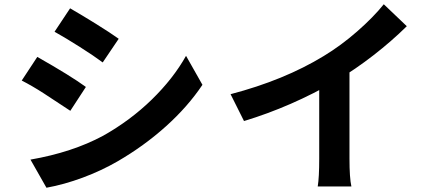

<svg xmlns="http://www.w3.org/2000/svg" viewBox="-20 -831 2040 901"><path d="M537 -649 462 -538Q422 -568 355 -610.5Q288 -653 236 -682L309 -792Q366 -759 432 -718Q498 -677 537 -649ZM464 -194Q592 -266 692.5 -364Q793 -462 853 -569L930 -433Q861 -330 758.5 -238Q656 -146 532 -74Q456 -30 368.5 2.5Q281 35 198 50L123 -82Q319 -116 464 -194ZM383 -423 310 -311Q238 -359 184.5 -393.5Q131 -428 82 -453L155 -564Q312 -475 383 -423Z M1499 -568Q1580 -617 1656 -683.5Q1732 -750 1781 -811L1889 -708Q1818 -638 1733 -572Q1648 -506 1558 -452Q1347 -330 1125 -263L1062 -389Q1314 -455 1499 -568ZM1620 -537V-87Q1620 4 1629 44H1471Q1478 2 1478 -87V-504Z"/></svg>

Font: Merged Yaku Han JP
Style: Bold
Weight: 700
Designer: Ryoko NISHIZUKA 西塚涼子 (kana, bopomofo & ideographs); Paul D. Hunt (Latin, Greek & Cyrillic); Sandoll Communications 산돌커뮤니
Foundry: Adobe
Version: Version 2.004